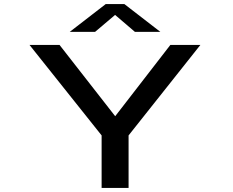

<svg xmlns="http://www.w3.org/2000/svg" viewBox="-20 -920 1140 940"><path d="M477.5 0V-257L124.5 -700H271.5L544 -351L814 -700H961L609.5 -257V0ZM321.5 -764 497.5 -900H589L765 -764H640.5L543.5 -847L445.5 -764Z"/></svg>

Font: Trispace Expanded Medium
Style: Regular
Weight: 500
Width: 7
Designer: Tyler Finck
Foundry: Etcetera Type Company
Version: Version 1.210; ttfautohint (v1.8.3)